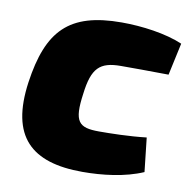

<svg xmlns="http://www.w3.org/2000/svg" viewBox="-65 -576 653 652"><g transform="rotate(10 262.0 -249.5)"><path d="M304 -511C122 -511 53 -437 27 -256C0 -64 84 12 260 12C328 12 406 3 468 -24L455 -141C395 -134 330 -133 292 -133C221 -133 203 -151 217 -250C228 -340 254 -365 327 -365C366 -365 423 -365 491 -364L515 -475C457 -500 374 -511 304 -511Z"/></g></svg>

Font: Exo 2 Extra Bold
Style: Italic
Weight: 800
Italic angle: -8°
Designer: Natanael Gama
Version: Version 1.001;PS 001.001;hotconv 1.0.88;makeotf.lib2.5.64775